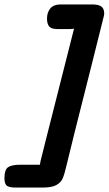

<svg xmlns="http://www.w3.org/2000/svg" viewBox="-21 -694 490 866"><path d="M449 -633Q449 -627 448 -624L390 -392Q301 -41 279 52Q270 92 261.5 111Q253 130 232.5 141Q212 152 171 152H51Q18 152 8.5 142.5Q-1 133 -1 110Q-1 72 15 60.5Q31 49 71 49H159L162 32L184 -56Q241 -279 313 -565Q307 -563 296 -563H237Q210 -563 200.5 -575Q191 -587 191 -610Q191 -638 206 -656Q221 -674 252 -674H393Q425 -674 437 -664Q449 -654 449 -633Z"/></svg>

Font: Sriracha
Style: Regular
Weight: 400
Designer: Suppakit Chalermlarp
Version: Version 1.002g